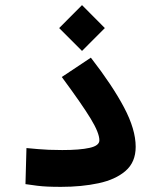

<svg xmlns="http://www.w3.org/2000/svg" viewBox="-20 -727 626 751"><path d="M218.8 3.9Q188.5 3.9 167 2.9Q145.5 2 125.5 -0.5Q105.5 -2.9 79.6 -6.8L83.5 -147.9Q108.9 -145.5 128.7 -143.8Q148.4 -142.1 170.7 -141.1Q192.9 -140.1 223.6 -140.1Q292.5 -140.1 330.6 -148.7Q368.7 -157.2 368.7 -178.2Q368.7 -207 334.7 -262.9Q300.8 -318.8 221.7 -425.8L335.4 -501.5Q419.9 -392.6 465.3 -306.6Q510.7 -220.7 510.7 -152.8Q510.7 -92.8 471.2 -58.6Q431.6 -24.4 365.5 -10.3Q299.3 3.9 218.8 3.9ZM300.8 -527.8 211.4 -617.2 300.8 -707 390.1 -617.2Z"/></svg>

Font: CaskaydiaMono NF
Style: Bold
Weight: 700
Designer: Aaron Bell
Foundry: Saja Typeworks
Version: Version 2111.001; ttfautohint (v1.8.4);Nerd Fonts 3.1.1